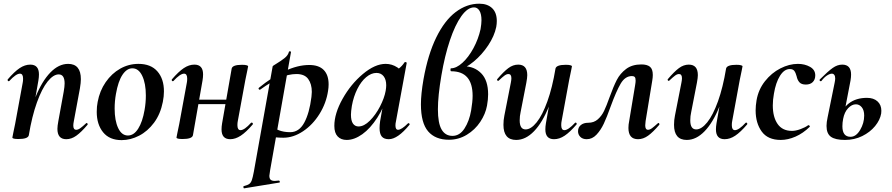

<svg xmlns="http://www.w3.org/2000/svg" viewBox="-20 -745 4829 1040"><path d="M291 -47Q291 -62 296 -89L325 -248Q330 -276 330 -293Q330 -342 298 -342Q269 -342 238 -303.5Q207 -265 180 -190Q153 -115 136 -12L118 -13Q137 -131 172 -218Q207 -305 252.5 -352Q298 -399 349 -399Q418 -399 418 -316Q418 -297 413 -267L380 -89Q377 -74 377 -65Q377 -42 393 -42Q403 -42 415.5 -51Q428 -60 446 -77Q448 -79 449 -79Q452 -79 454 -75.5Q456 -72 454 -69Q420 -29 393.5 -10Q367 9 339 9Q291 9 291 -47ZM47 0 51 -21Q61 -68 62 -74L103 -297Q105 -306 105 -319Q105 -346 88 -346Q67 -346 30 -306Q29 -305 27 -305Q24 -305 22 -308.5Q20 -312 22 -315Q58 -357 86.5 -376Q115 -395 144 -395Q191 -395 191 -342Q191 -327 188 -309L136 -12Q131 8 80 8Q47 8 47 0Z M504 -139Q504 -169 509 -193Q520 -253 552.5 -300Q585 -347 631 -373Q677 -399 730 -399Q797 -399 832.5 -358.5Q868 -318 868 -250Q868 -223 862 -193Q849 -127 814.5 -80.5Q780 -34 733.5 -10Q687 14 639 14Q573 14 538.5 -28.5Q504 -71 504 -139ZM763 -149Q770 -188 770 -228Q770 -293 750.5 -334Q731 -375 697 -375Q667 -375 643.5 -340Q620 -305 608 -236Q601 -197 601 -157Q601 -92 620 -51.5Q639 -11 673 -11Q705 -11 728.5 -48Q752 -85 763 -149Z M936 0 940 -21Q950 -68 951 -74L992 -297Q994 -306 994 -319Q994 -346 977 -346Q956 -346 919 -306Q918 -305 916 -305Q913 -305 911 -308.5Q909 -312 911 -315Q947 -357 975.5 -376Q1004 -395 1033 -395Q1080 -395 1080 -342Q1080 -327 1077 -309L1025 -12Q1020 8 969 8Q936 8 936 0ZM1015 -205H1257L1254 -181H1012ZM1180 -44Q1180 -59 1183 -77L1235 -374Q1240 -394 1291 -394Q1308 -394 1316 -391.5Q1324 -389 1324 -386L1320 -365Q1310 -318 1309 -312L1268 -89Q1266 -80 1266 -67Q1266 -40 1283 -40Q1304 -40 1340 -80Q1341 -81 1343 -81Q1347 -81 1349 -77.5Q1351 -74 1349 -71Q1313 -29 1284 -10Q1255 9 1227 9Q1180 9 1180 -44Z M1301 263Q1321 258 1330 251.5Q1339 245 1344 231Q1349 217 1355 185L1457 -386Q1457 -388 1474 -398Q1502 -415 1521 -430Q1540 -445 1545 -464Q1546 -468 1551.5 -467Q1557 -466 1556 -462L1443 178Q1439 202 1439 207Q1439 222 1446 228.5Q1453 235 1469 235Q1474 235 1490 233Q1494 233 1495.5 238Q1497 243 1493 244L1303 275Q1300 276 1298.5 270Q1297 264 1301 263ZM1427 -8 1437 -70Q1462 -51 1489 -40Q1516 -29 1552 -29Q1600 -29 1628 -80.5Q1656 -132 1667 -220Q1669 -238 1669 -247Q1669 -290 1649.5 -317Q1630 -344 1586 -344Q1543 -344 1496.5 -323.5Q1450 -303 1390 -260Q1389 -259 1387 -259Q1383 -259 1381 -263Q1379 -267 1383 -270Q1451 -326 1521.5 -359.5Q1592 -393 1655 -393Q1707 -393 1733.5 -366Q1760 -339 1760 -288Q1760 -271 1757 -253Q1747 -186 1710.5 -127.5Q1674 -69 1621.5 -34Q1569 1 1515 1Q1470 1 1427 -8Z M1791 -63Q1791 -130 1835.5 -209.5Q1880 -289 1945.5 -344Q2011 -399 2069 -399Q2103 -399 2132 -380Q2161 -361 2164 -324L2104 -357Q2121 -359 2139.5 -373Q2158 -387 2171 -407Q2173 -409 2175 -409Q2178 -409 2181 -407Q2184 -405 2183 -404L2125 -89Q2122 -76 2122 -66Q2122 -42 2136 -42Q2155 -42 2190 -77Q2191 -78 2193 -78Q2196 -78 2198 -74.5Q2200 -71 2198 -69Q2134 9 2086 9Q2060 9 2048 -5.5Q2036 -20 2036 -51Q2036 -68 2039 -89L2064 -229L2085 -246Q2062 -167 2024 -108Q1986 -49 1942.5 -18Q1899 13 1858 13Q1827 13 1809 -6Q1791 -25 1791 -63ZM2069 -253Q2072 -270 2072 -283Q2072 -314 2058 -332Q2044 -350 2019 -350Q1991 -350 1963.5 -327Q1936 -304 1915.5 -263Q1895 -222 1886 -172Q1881 -140 1881 -124Q1881 -91 1892 -75.5Q1903 -60 1922 -60Q1952 -60 1983.5 -91.5Q2015 -123 2038.5 -168.5Q2062 -214 2069 -253Z M2624 -234Q2624 -206 2618 -173Q2610 -128 2581.5 -85Q2553 -42 2508.5 -15Q2464 12 2412 12Q2338 12 2299 -33.5Q2260 -79 2260 -180Q2260 -235 2274 -316Q2298 -450 2343 -542Q2388 -634 2448 -679.5Q2508 -725 2576 -725Q2620 -725 2645.5 -701Q2671 -677 2671 -631Q2671 -616 2668 -599Q2658 -550 2624.5 -499.5Q2591 -449 2546.5 -412Q2502 -375 2460 -364L2492 -386Q2549 -386 2586.5 -348Q2624 -310 2624 -234ZM2532 -147Q2540 -195 2540 -226Q2540 -359 2424 -359Q2420 -359 2420 -367Q2420 -375 2423 -375Q2452 -375 2485 -405Q2518 -435 2544.5 -484Q2571 -533 2583 -587Q2588 -617 2588 -635Q2588 -669 2577 -687Q2566 -705 2548 -705Q2513 -705 2479 -657.5Q2445 -610 2417 -526.5Q2389 -443 2371 -337Q2352 -226 2352 -153Q2352 -78 2372 -43.5Q2392 -9 2431 -9Q2470 -9 2496 -49Q2522 -89 2532 -147Z M2707 -69Q2707 -95 2712 -119L2747 -297Q2750 -312 2750 -321Q2750 -344 2734 -344Q2724 -344 2712.5 -335.5Q2701 -327 2682 -309Q2680 -307 2678 -307Q2675 -307 2673 -310.5Q2671 -314 2674 -317Q2708 -357 2733.5 -376Q2759 -395 2787 -395Q2836 -395 2836 -338Q2836 -324 2831 -297L2800 -138Q2795 -116 2795 -93Q2795 -44 2827 -44Q2856 -44 2887 -82.5Q2918 -121 2945 -196Q2972 -271 2989 -374L3007 -373Q2988 -255 2953 -168Q2918 -81 2872.5 -34Q2827 13 2776 13Q2707 13 2707 -69ZM2934 -44Q2934 -59 2937 -77L2989 -374Q2994 -394 3045 -394Q3062 -394 3070 -391.5Q3078 -389 3078 -386L3074 -365Q3064 -318 3063 -312L3022 -89Q3020 -80 3020 -67Q3020 -40 3037 -40Q3058 -40 3095 -80Q3096 -81 3098 -81Q3101 -81 3103 -77.5Q3105 -74 3103 -71Q3067 -29 3038.5 -10Q3010 9 2981 9Q2934 9 2934 -44Z M3111 -34Q3111 -55 3126 -67.5Q3141 -80 3166 -80Q3197 -80 3218 -98.5Q3239 -117 3252 -144Q3265 -171 3282 -219Q3303 -277 3321 -312Q3339 -347 3371.5 -371.5Q3404 -396 3454 -396Q3485 -396 3500.5 -383.5Q3516 -371 3516 -339Q3516 -326 3513 -308L3477 -89Q3475 -71 3475 -66Q3475 -42 3490 -42Q3500 -42 3511.5 -50.5Q3523 -59 3543 -77Q3545 -79 3546 -79Q3549 -79 3551 -75.5Q3553 -72 3551 -69Q3517 -29 3490.5 -10Q3464 9 3436 9Q3384 9 3384 -52Q3384 -70 3388 -89L3420 -282Q3423 -299 3423 -308Q3423 -323 3418 -328Q3413 -333 3403 -333Q3366 -333 3342 -292Q3318 -251 3288 -169Q3267 -110 3250.5 -75Q3234 -40 3211 -15.5Q3188 9 3158 9Q3136 9 3123.5 -3.5Q3111 -16 3111 -34Z M3631 -69Q3631 -95 3636 -119L3671 -297Q3674 -312 3674 -321Q3674 -344 3658 -344Q3648 -344 3636.5 -335.5Q3625 -327 3606 -309Q3604 -307 3602 -307Q3599 -307 3597 -310.5Q3595 -314 3598 -317Q3632 -357 3657.5 -376Q3683 -395 3711 -395Q3760 -395 3760 -338Q3760 -324 3755 -297L3724 -138Q3719 -116 3719 -93Q3719 -44 3751 -44Q3780 -44 3811 -82.5Q3842 -121 3869 -196Q3896 -271 3913 -374L3931 -373Q3912 -255 3877 -168Q3842 -81 3796.5 -34Q3751 13 3700 13Q3631 13 3631 -69ZM3858 -44Q3858 -59 3861 -77L3913 -374Q3918 -394 3969 -394Q3986 -394 3994 -391.5Q4002 -389 4002 -386L3998 -365Q3988 -318 3987 -312L3946 -89Q3944 -80 3944 -67Q3944 -40 3961 -40Q3982 -40 4019 -80Q4020 -81 4022 -81Q4025 -81 4027 -77.5Q4029 -74 4027 -71Q3991 -29 3962.5 -10Q3934 9 3905 9Q3858 9 3858 -44Z M4073 -147Q4073 -172 4078 -202Q4088 -260 4123.5 -305Q4159 -350 4207 -374.5Q4255 -399 4302 -399Q4339 -399 4367.5 -383Q4396 -367 4396 -337Q4396 -314 4382.5 -300.5Q4369 -287 4345 -287Q4321 -287 4310 -299.5Q4299 -312 4295 -332Q4290 -351 4282.5 -361Q4275 -371 4258 -371Q4228 -371 4205 -334.5Q4182 -298 4172 -237Q4166 -204 4166 -174Q4166 -111 4192 -73.5Q4218 -36 4270 -36Q4290 -36 4316 -45.5Q4342 -55 4358 -67H4359Q4362 -67 4365 -64Q4368 -61 4366 -58Q4330 -23 4289 -5Q4248 13 4209 13Q4139 13 4106 -32.5Q4073 -78 4073 -147Z M4457 -63Q4457 -83 4463 -110L4501 -297Q4504 -311 4504 -320Q4504 -333 4499 -339.5Q4494 -346 4486 -346Q4475 -346 4459.5 -336Q4444 -326 4429 -306Q4428 -305 4426 -305Q4422 -305 4420 -308.5Q4418 -312 4421 -315Q4465 -359 4490.5 -377Q4516 -395 4542 -395Q4590 -395 4590 -341Q4590 -327 4587 -309L4547 -101Q4543 -81 4543 -61Q4543 -4 4587 -4Q4617 -4 4639 -41Q4661 -78 4661 -119Q4661 -148 4648 -164Q4635 -180 4616 -180Q4594 -180 4574 -159Q4554 -138 4547 -101L4531 -102Q4539 -155 4578 -185Q4617 -215 4676 -215Q4712 -215 4733 -196Q4754 -177 4754 -145Q4754 -135 4753 -130Q4747 -95 4720 -62Q4693 -29 4650.5 -8Q4608 13 4557 13Q4505 13 4481 -4Q4457 -21 4457 -63Z"/></svg>

Font: Cormorant Infant
Style: Bold Italic
Weight: 700
Italic angle: -10°
Designer: Christian Thalmann (Catharsis Fonts)
Foundry: Catharsis Fonts
Version: Version 4.000